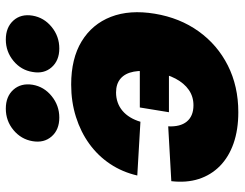

<svg xmlns="http://www.w3.org/2000/svg" viewBox="-106 -686 804 631"><g transform="rotate(-90 295.5 -371.0)"><path d="M241.7 10.7Q184.1 10.7 139.4 -4.9Q94.7 -20.5 64.9 -49.8Q35.2 -79.1 22.2 -119.4Q9.3 -159.7 15.1 -209.5L195.3 -219.7Q194.3 -200.2 198.2 -184.8Q202.1 -169.4 210.9 -158.7Q219.7 -147.9 233.2 -142.3Q246.6 -136.7 264.6 -136.7Q293 -136.7 314.9 -151.9Q336.9 -167 352.1 -195.6Q367.2 -224.1 373.5 -264.2Q380.4 -304.7 375 -333Q369.6 -361.3 352.3 -376.2Q335 -391.1 306.6 -391.1Q289.1 -391.1 273.9 -385.7Q258.8 -380.4 246.3 -369.9Q233.9 -359.4 224.9 -344.5Q215.8 -329.6 210.4 -311L33.7 -321.3Q44.9 -370.1 71.5 -410.2Q98.1 -450.2 137.5 -478.8Q176.8 -507.3 226.3 -522.9Q275.9 -538.6 332.5 -538.6Q418 -538.6 474.6 -504.2Q531.2 -469.7 555.2 -408Q579.1 -346.2 565.4 -263.7Q551.8 -181.6 507.6 -119.9Q463.4 -58.1 395.3 -23.7Q327.1 10.7 241.7 10.7ZM371.1 -217.3H241.7L257.3 -313H386.7ZM451.2 -577.6Q411.6 -577.6 389.4 -602.8Q367.2 -627.9 374 -665.5Q379.9 -703.1 410.4 -728.3Q440.9 -753.4 480.5 -753.4Q520.5 -753.4 543 -728.5Q565.4 -703.6 559.1 -665.5Q552.7 -627.9 522 -602.8Q491.2 -577.6 451.2 -577.6ZM224.1 -577.6Q184.1 -577.6 162.1 -602.8Q140.1 -627.9 146.5 -665.5Q152.8 -703.1 183.1 -728.3Q213.4 -753.4 253.4 -753.4Q293.5 -753.4 315.7 -728.5Q337.9 -703.6 332 -665.5Q325.7 -627.9 294.7 -602.8Q263.7 -577.6 224.1 -577.6Z"/></g></svg>

Font: Inter 24pt Black
Style: Italic
Weight: 900
Italic angle: -9.3988°
Designer: Rasmus Andersson
Foundry: rsms
Version: Version 4.001;git-66647c0bb